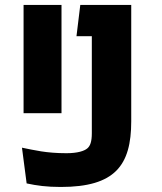

<svg xmlns="http://www.w3.org/2000/svg" viewBox="-20 -750 660 782"><path d="M514.5 -256V-730H307L291.5 -602.5H354V-207.5C354 -173 347.5 -155.5 335.5 -145.5C323 -135 296 -126 250.5 -126C167.5 -126 120 -138.5 69.5 -148.5L88.5 -3C130 6 170 11.5 227.5 11.5C448 11.5 514.5 -76 514.5 -256ZM76 -289H230.5V-730H76Z"/></svg>

Font: Monaspace Argon ExtraBold
Style: Bold
Weight: 800
Designer: Riley Cran & the Lettermatic Team
Foundry: Lettermatic
Version: Version 1.000 (Monaspace Argon)